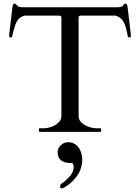

<svg xmlns="http://www.w3.org/2000/svg" viewBox="-20 -728 773 1060"><path d="M428 -642H616C663 -630 673 -589 683 -541C685 -536 684 -522 690 -522H699C701 -522 702 -523 702 -524V-540L684 -692C682 -700 682 -708 672 -708C667 -708 664 -705 662 -701C657 -691 644 -688 630 -688H104C93 -688 90 -690 81 -692C74 -695 70 -708 61 -708C51 -708 51 -699 49 -692L31 -540V-524C31 -523 32 -522 34 -522H43C49 -522 48 -536 50 -541C64 -588 68 -630 117 -642H305C309 -641 312 -640 315 -640C318 -638 319 -635 319 -628V-88C319 -78 316 -69 312 -62C294 -38 265 -23 227 -20H199C197 -20 196 -20 196 -18C195 -18 195 -17 195 -16V-4C195 -3 195 -2 196 -2C197 0 198 0 199 0H534C536 0 537 0 538 -2V-16C538 -17 538 -18 537 -18C536 -20 535 -20 534 -20H506C482 -22 458 -30 442 -42C427 -51 414 -66 414 -88V-628C414 -642 418 -640 428 -642ZM319 312C331 312 341 303 349 298C362 289 373 280 384 269C410 241 434 206 434 154C434 104 407 57 356 57C341 57 325 64 316 74C306 82 298 95 298 112C298 154 327 172 369 172C376 172 384 173 384 180C386 182 386 184 386 186C387 188 387 190 387 192C387 233 356 254 335 275C329 281 312 287 312 299C312 304 313 312 319 312Z"/></svg>

Font: fbb
Style: Regular
Weight: 400
Designer: David J. Perry, Michael Sharpe
Version: Version 1.045